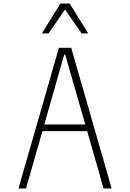

<svg xmlns="http://www.w3.org/2000/svg" viewBox="-20 -1072 740 1092"><path d="M85 0 315 -800H385L615 0H569L476 -326H221L128 0ZM345 -761 232 -364H465L351 -761ZM218 -882 324 -1052H376L482 -882H444L350 -1018L256 -882Z"/></svg>

Font: Martian Mono Thin
Style: Regular
Weight: 100
Monospace: yes
Designer: Roman Shamin
Foundry: Evil Martians
Version: Version 1.000; ttfautohint (v1.8.4.7-5d5b)